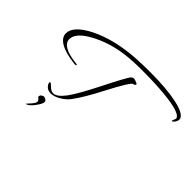

<svg xmlns="http://www.w3.org/2000/svg" viewBox="-166 -949 1558 1558"><g transform="rotate(45 613.5 -169.5)"><path d="M301 -230Q193 -242 133 -277Q80 -310 80 -356Q80 -441 230 -517Q312 -558 413 -582.5Q514 -607 635 -614Q673 -616 710.5 -617Q748 -618 785 -618Q880 -618 957.5 -611.5Q1035 -605 1096 -592Q1227 -563 1227 -512Q1227 -499 1218 -484Q1203 -461 1193 -461Q1190 -461 1190 -464Q1190 -468 1198 -486Q1202 -493 1202 -499Q1202 -543 1038 -566Q977 -574 901 -578Q825 -582 734 -582Q708 -582 683.5 -581.5Q659 -581 637 -580Q433 -572 280 -495Q133 -422 133 -343Q133 -261 311 -242Q324 -241 324 -236Q324 -227 301 -230ZM337 76Q296 76 275 43Q267 30 267 22Q267 14 274 14Q280 14 303 37Q327 61 351 61Q393 61 446 -10Q495 -76 585 -254Q635 -354 665 -408.5Q695 -463 703 -473Q717 -488 731 -488Q743 -488 773 -474Q778 -471 778 -467Q778 -461 771 -456Q764 -451 759 -452Q738 -455 623 -233Q588 -165 555 -110Q522 -55 492 -14Q467 21 421 49Q376 76 337 76ZM254 279 263 267Q273 256 280 248.5Q287 241 291 236Q300 225 304.5 216.5Q309 208 310 201Q310 188 299 178Q286 168 285 165Q286 159 287 154.5Q288 150 291 146Q293 143 298 140Q303 137 312 133Q313 132 320 132Q331 133 342 141Q353 149 353 160Q353 182 318 228Q282 276 254 279Z"/></g></svg>

Font: Ephesis
Style: Regular
Weight: 400
Designer: Robert E. Leuschke
Foundry: Robert E. Leuschke
Version: Version 1.010; ttfautohint (v1.8.3)